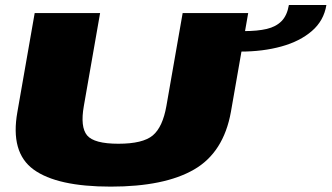

<svg xmlns="http://www.w3.org/2000/svg" viewBox="-20 -726 1295 750"><path d="M412.5 3Q622.5 3 738 -63.8Q853.5 -130.5 882 -289L949.5 -675H693.5L630 -312Q615.5 -229.5 576.8 -197Q538 -164.5 442.5 -164.5Q347.5 -164.5 320.2 -197.2Q293 -230 307.5 -312L371 -675H115.5L48 -289Q19.5 -130.5 111.2 -63.8Q203 3 412.5 3ZM933 -604.5 919.5 -524.5Q1007 -524.5 1079.2 -544.5Q1151.5 -564.5 1198.2 -604.8Q1245 -645 1255 -706.5H1108.5Q1101.5 -665.5 1079.8 -643.5Q1058 -621.5 1022 -613Q986 -604.5 933 -604.5Z"/></svg>

Font: Anybody Expanded Black
Style: Italic
Weight: 900
Width: 7
Italic angle: -10°
Version: Version 1.113;gftools[0.9.25]